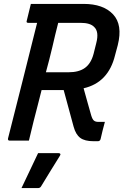

<svg xmlns="http://www.w3.org/2000/svg" viewBox="-20 -720 640 983"><path d="M128 0H30Q19 0 21 -11Q60 -163 96 -307.5Q132 -452 170 -603H125Q113 -603 117 -614Q122 -636 127.5 -657Q133 -678 138 -700H408Q509 -700 559 -646.5Q609 -593 583 -489L569 -437Q535 -297 408 -268Q418 -233 427.5 -198Q437 -163 447 -129Q453 -109 461 -102.5Q469 -96 483 -96H517Q511 -74 505.5 -52.5Q500 -31 495 -8Q492 3 481 3H459Q414 3 391 -14Q368 -31 357 -71Q344 -118 331.5 -165Q319 -212 306 -259H193Q183 -220 173 -180.5Q163 -141 152 -99Q139 -45 128 0ZM248 -479Q240 -446 232 -414Q224 -382 215 -350H331Q384 -350 415 -372.5Q446 -395 459 -444L473 -500Q488 -558 462 -582Q442 -603 393 -603H278Q270 -572 262.5 -541Q255 -510 248 -479ZM175 64H280Q286 64 288.5 67.5Q291 71 287 77Q260 120 239.5 153.5Q219 187 191 233Q189 237 185 240Q181 243 174 243H90Q113 194 133.5 151.5Q154 109 175 64Z"/></svg>

Font: Recursive Mn Lnr St Med
Style: Italic
Weight: 500
Italic angle: -15°
Monospace: yes
Version: Version 1.079;hotconv 1.0.112;makeotfexe 2.5.65598; ttfautoh